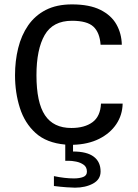

<svg xmlns="http://www.w3.org/2000/svg" viewBox="-20 -660 642 892"><path d="M328.1 211.9Q316.4 211.9 288.6 210Q260.7 208 230.5 204.1V158.2Q281.2 168.9 323.2 168.9Q349.6 168.9 366.7 162.1Q383.8 155.3 383.8 137.7Q383.8 116.2 368.7 105.5Q353.5 94.7 333.5 90.8Q313.5 86.9 298.3 86.9Q283.2 86.9 283.2 86.9V11.7Q196.3 3.9 145.5 -42Q94.7 -87.9 72.3 -158.7Q49.8 -229.5 49.8 -310.5Q49.8 -377 64.5 -436.5Q79.1 -496.1 110.8 -542Q142.6 -587.9 192.9 -613.8Q243.2 -639.6 314.5 -639.6Q395.5 -639.6 446.3 -614.3Q497.1 -588.9 521 -546.4Q544.9 -503.9 545.9 -452.1H447.3Q443.4 -508.8 414.1 -536.1Q384.8 -563.5 314.5 -563.5Q225.6 -563.5 187.5 -497.1Q149.4 -430.7 149.4 -310.5Q149.4 -183.6 189 -124.5Q228.5 -65.4 311.5 -65.4Q373 -65.4 409.7 -92.3Q446.3 -119.1 449.2 -178.7H549.8Q548.8 -126 520.5 -83.5Q492.2 -41 440.9 -15.1Q389.6 10.7 319.3 12.7V43.9Q383.8 43.9 415.5 67.9Q447.3 91.8 447.3 136.7Q447.3 173.8 412.1 192.9Q377 211.9 328.1 211.9Z"/></svg>

Font: Padauk Book
Style: Regular
Weight: 400
Designer: Debbi Hosken, Becca Hirsbrunner Spalinger
Foundry: SIL International
Version: Version 5.000